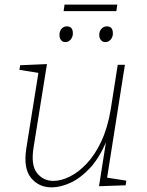

<svg xmlns="http://www.w3.org/2000/svg" viewBox="-20 -803 636 830"><path d="M206 7Q149 8 114.5 -33.5Q80 -75 94 -163L146 -488L64 -501L67 -521L183 -526L125 -165Q113 -89 140 -55Q167 -21 211 -21Q244 -21 281.5 -39.5Q319 -58 355 -96Q391 -134 418.5 -193Q446 -252 459 -332L489 -523H520L443 -35L526 -22L523 -2L408 2L438 -188Q408 -118 368 -75.5Q328 -33 286 -13.5Q244 6 206 7ZM487 -783 483 -755H255L259 -783ZM262 -621Q251 -621 244 -629.5Q237 -638 237 -652Q237 -668 246 -678.5Q255 -689 269 -689Q295 -689 295 -659Q295 -643 285.5 -632Q276 -621 262 -621ZM435 -621Q424 -621 416.5 -629.5Q409 -638 409 -652Q409 -668 418.5 -678.5Q428 -689 442 -689Q468 -689 468 -659Q468 -643 458.5 -632Q449 -621 435 -621Z"/></svg>

Font: Bitter ExtraLight
Style: Italic
Weight: 200
Italic angle: -9°
Designer: Sol Matas, and Bitter project Authors
Foundry: Sol Matas
Version: Version 2.001